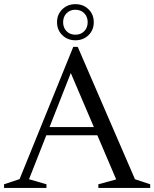

<svg xmlns="http://www.w3.org/2000/svg" viewBox="-28 -926 760 946"><path d="M174.5 -259.5V-300H512.5V-259.5ZM637 -43 712 -18V0H456.5V-18L544.5 -42L307 -598.5H333.5L115 -43L201 -18V0H-8V-18L68.5 -43.5L333 -695H355ZM343.5 -905.5Q382.5 -905.5 408.2 -880.2Q434 -855 434 -816.5Q434 -778 408.2 -752.8Q382.5 -727.5 343.5 -727.5Q305 -727.5 279 -752.8Q253 -778 253 -816.5Q253 -855 279 -880.2Q305 -905.5 343.5 -905.5ZM343.5 -755Q370 -755 387 -772.2Q404 -789.5 404 -816.5Q404 -843.5 387 -860.8Q370 -878 343.5 -878Q317 -878 300 -860.8Q283 -843.5 283 -816.5Q283 -789.5 300 -772.2Q317 -755 343.5 -755Z"/></svg>

Font: Newsreader 36pt
Style: Regular
Weight: 400
Designer: Hugues Gentile
Foundry: Production Type
Version: Version 1.003